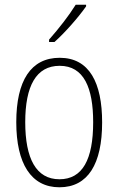

<svg xmlns="http://www.w3.org/2000/svg" viewBox="-20 -877 502 814"><path d="M345 -850V-857H301C271 -809 231 -758 188 -709V-699H211C254 -737 313 -804 345 -850ZM413 -358C413 -526 359 -632 233 -632C111 -632 49 -535 49 -359C49 -183 112 -83 232 -83C353 -83 413 -182 413 -358ZM87 -359C87 -512 133 -598 233 -598C336 -598 375 -504 375 -359C375 -201 330 -117 232 -117C133 -117 87 -205 87 -359Z"/></svg>

Font: Noto Sans Kannada UI Condensed ExtraLight
Style: Regular
Weight: 200
Width: 3
Designer: Jelle Bosma - Monotype Design Team
Foundry: Monotype Imaging Inc.
Version: Version 2.005